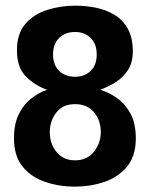

<svg xmlns="http://www.w3.org/2000/svg" viewBox="-20 -660 539 691"><path d="M342.8 -184.6Q342.8 -145.5 318.4 -114.3Q293.9 -83 250 -83Q208 -83 183.6 -112.8Q159.2 -142.6 159.2 -184.6Q159.2 -224.6 182.6 -254.9Q206.1 -285.2 250 -285.2Q293.9 -285.2 318.4 -255.9Q342.8 -226.6 342.8 -184.6ZM328.1 -463.9Q328.1 -425.8 306.2 -404.8Q284.2 -383.8 250 -383.8Q214.8 -383.8 192.9 -404.8Q170.9 -425.8 170.9 -463.9Q170.9 -502 192.9 -523.4Q214.8 -544.9 250 -544.9Q284.2 -544.9 306.2 -523.4Q328.1 -502 328.1 -463.9ZM468.8 -162.1Q468.8 -214.8 450.2 -250Q431.6 -285.2 402.3 -306.2Q373 -327.1 340.8 -336.9Q370.1 -347.7 397 -364.7Q423.8 -381.8 440.9 -408.7Q458 -435.5 458 -474.6Q458 -524.4 439.9 -556.6Q421.9 -588.9 391.6 -606.9Q361.3 -625 324.7 -632.3Q288.1 -639.6 250 -639.6Q200.2 -639.6 151.9 -625Q103.5 -610.4 72.3 -575.2Q41 -540 41 -478.5Q41 -417 73.2 -384.8Q105.5 -352.5 149.4 -336.9Q118.2 -326.2 90.8 -304.2Q63.5 -282.2 46.9 -247.6Q30.3 -212.9 30.3 -162.1Q30.3 -99.6 60.5 -61.5Q90.8 -23.4 141.1 -5.9Q191.4 11.7 250 11.7Q304.7 11.7 354.5 -4.9Q404.3 -21.5 436.5 -59.6Q468.8 -97.7 468.8 -162.1Z"/></svg>

Font: Namkio Khamti Book
Style: Bold
Weight: 800
Designer: Debbi Hosken
Foundry: SIL International
Version: Version 3.917